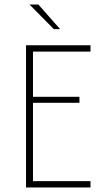

<svg xmlns="http://www.w3.org/2000/svg" viewBox="-20 -824 464 844"><path d="M94.4 0V-625H377.8V-597.2H125V-398.6H329.2V-372.2H125V-27.8H377.8V0ZM216.7 -695.8 109.7 -804.2H148.6L244.4 -695.8Z"/></svg>

Font: Afacad Flux Thin
Style: Regular
Weight: 250
Designer: Kristian Moeller
Foundry: Dicotype
Version: Version 1.100